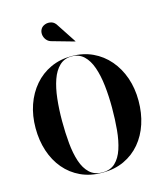

<svg xmlns="http://www.w3.org/2000/svg" viewBox="-143 -1109 1047 1225"><g transform="rotate(-15 381.0 -496.5)"><path d="M381 10Q301 10 238 -19.2Q175 -48.5 131 -100.8Q87 -153 64 -223Q41 -293 41 -375Q41 -457 65.2 -527Q89.5 -597 134.5 -649.5Q179.5 -702 242.2 -731Q305 -760 381 -760Q457.5 -760 519.8 -731Q582 -702 627.2 -649.5Q672.5 -597 696.8 -527Q721 -457 721 -375Q721 -293 698 -223Q675 -153 631 -100.8Q587 -48.5 524 -19.2Q461 10 381 10ZM381 8Q433.5 8 465.8 -22.5Q498 -53 515.5 -106Q533 -159 539.5 -228.2Q546 -297.5 546 -375.5Q546 -453 538.2 -522Q530.5 -591 512 -644.2Q493.5 -697.5 461.5 -727.8Q429.5 -758 381 -758Q333 -758 300.8 -727.5Q268.5 -697 250 -644Q231.5 -591 223.8 -522Q216 -453 216 -375Q216 -297.5 222.5 -228.2Q229 -159 246.5 -106Q264 -53 296.5 -22.5Q329 8 381 8ZM429.5 -843.5 288 -883.5Q264 -888.5 250.5 -905.2Q237 -922 235.2 -942.5Q233.5 -963 244 -979Q253 -993 272.2 -999.8Q291.5 -1006.5 312.8 -1000.8Q334 -995 348 -970.5L430.5 -845Z"/></g></svg>

Font: Bodoni Moda 96pt
Style: Bold
Weight: 700
Version: Version 2.005